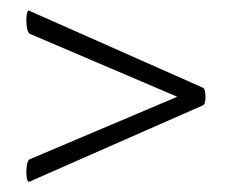

<svg xmlns="http://www.w3.org/2000/svg" viewBox="-20 -375 447 370"><path d="M371 -206Q376 -203 376 -188.5Q376 -174 371 -172L37 -25Q33 -23 31.5 -32.5Q30 -42 31.5 -54Q33 -66 37 -68L351 -201V-176L37 -310Q33 -313 31.5 -324.5Q30 -336 31.5 -346.5Q33 -357 37 -354Z"/></svg>

Font: Cormorant Infant Light Medium
Style: Regular
Weight: 500
Version: Version 4.001